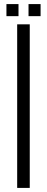

<svg xmlns="http://www.w3.org/2000/svg" viewBox="-20 -919 230 939"><path d="M64 0V-800H125.5V0ZM119.5 -840V-899H178.5V-840ZM11.5 -840V-899H70.5V-840Z"/></svg>

Font: Big Shoulders Stencil Text Thin Light
Style: Regular
Weight: 300
Version: Version 2.001